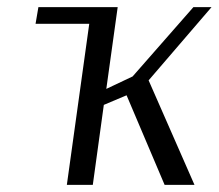

<svg xmlns="http://www.w3.org/2000/svg" viewBox="-20 -520 615 540"><path d="M80 -453 88 -500H311L279 -270L353 -305L524 -500H575L398 -294L527 0H443L336 -252L272 -225L241 0H168L231 -453Z"/></svg>

Font: Arsenal SC
Style: Italic
Weight: 400
Italic angle: -9.10001°
Designer: Andrij Shevchenko
Foundry: Stairsfor
Version: Version 2.001; ttfautohint (v1.8.4.7-5d5b)